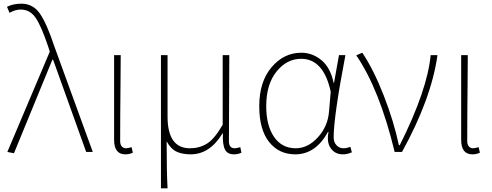

<svg xmlns="http://www.w3.org/2000/svg" viewBox="-20 -827 2680 1045"><path d="M56 7 20 0 251 -546 242 -574Q206 -682 175 -728.5Q144 -775 93 -775Q62 -775 32 -757L18 -790Q52 -807 96 -807Q160 -807 197.5 -752.5Q235 -698 276 -574L485 0H449L269 -502H265Z M662 13Q601 13 601 -66V-527H637Q637 -473 636 -378.5Q635 -284 634.5 -206.5Q634 -129 634 -59Q634 -40 643 -30Q652 -20 665 -20Q676 -20 696 -26L703 4Q685 13 662 13Z M856 198V-527H892V-192Q892 -20 1014 -20Q1065 -20 1106 -45Q1147 -70 1192 -148V-527H1228Q1226 -209 1226 -59Q1226 -20 1257 -20Q1267 -20 1288 -26L1294 4Q1276 13 1254 13Q1218 13 1204.5 -13Q1191 -39 1193 -101H1191Q1122 13 1018 13Q971 13 940 -2Q909 -17 887 -58Q887 108 892 198Z M1587 13Q1498 13 1444.5 -54.5Q1391 -122 1391 -249Q1391 -382 1458 -461Q1525 -540 1620 -540Q1680 -540 1729 -500Q1778 -460 1796 -376H1798L1825 -527H1860Q1796 -192 1796 -79Q1796 -53 1811.5 -36.5Q1827 -20 1849 -20Q1867 -20 1887 -28L1895 2Q1871 13 1846 13Q1804 13 1780.5 -19.5Q1757 -52 1768 -109H1765Q1698 13 1587 13ZM1590 -20Q1656 -20 1710.5 -80Q1765 -140 1771 -222L1780 -328Q1741 -507 1619 -507Q1541 -507 1485 -437.5Q1429 -368 1429 -249Q1429 -144 1471.5 -82Q1514 -20 1590 -20Z M2128 0Q2046 -340 1919 -526L1952 -540Q2014 -447 2068.5 -307.5Q2123 -168 2151 -37H2156Q2306 -337 2324 -527H2361Q2328 -290 2168 0Z M2551 13Q2490 13 2490 -66V-527H2526Q2526 -473 2525 -378.5Q2524 -284 2523.5 -206.5Q2523 -129 2523 -59Q2523 -40 2532 -30Q2541 -20 2554 -20Q2565 -20 2585 -26L2592 4Q2574 13 2551 13Z"/></svg>

Font: Noto Sans Korean Thin
Style: Regular
Weight: 250
Designer: Ryoko NISHIZUKA  (kana & ideographs); Paul D. Hunt (Latin, Greek & Cyrillic); Wenlong ZHANG  (bopomofo); Sandoll Communi
Foundry: Adobe Systems Incorporated
Version: Version 1.0001;PS 1;hotconv 1.0.78;makeotf.lib2.5.61930